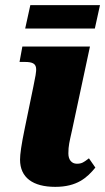

<svg xmlns="http://www.w3.org/2000/svg" viewBox="-20 -717 409 747"><path d="M78 -606H349L369 -697H98ZM195 10C280 10 319 -26 351 -65L326 -101C306 -86 299 -80 279 -80C259 -80 246 -95 246 -120C246 -150 250 -164 260 -209L330 -536H67L56 -476H77C135 -476 123 -449 110 -381L76 -216C63 -153 58 -117 58 -96C58 -26 108 10 195 10Z"/></svg>

Font: Noto Serif SemiCondensed Black
Style: Italic
Weight: 900
Width: 4
Italic angle: -12°
Designer: Monotype Design Team
Foundry: Monotype Imaging Inc.
Version: Version 2.014